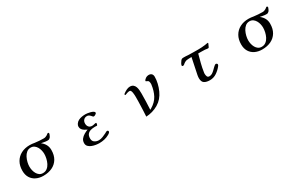

<svg xmlns="http://www.w3.org/2000/svg" viewBox="168 -1787 4665 3040"><g transform="rotate(-30 2500.0 -267.0)"><path d="M630 -289Q630 -320 622 -354Q614 -388 597 -417Q580 -446 554 -464.5Q528 -483 491 -483Q448 -483 416.5 -457.5Q385 -432 364.5 -392Q344 -352 334 -308.5Q324 -265 324 -230Q324 -199 331.5 -165Q339 -131 355.5 -101.5Q372 -72 398 -53.5Q424 -35 461 -35Q506 -35 538.5 -60Q571 -85 591 -124.5Q611 -164 620.5 -208Q630 -252 630 -289ZM858 -520Q854 -507 844 -487.5Q834 -468 827 -463Q816 -453 808 -449Q800 -445 778 -445Q753 -445 722.5 -451Q692 -457 668 -461Q711 -428 734.5 -385Q758 -342 758 -287Q758 -192 718.5 -126.5Q679 -61 609 -27.5Q539 6 447 6Q374 6 317 -21.5Q260 -49 227.5 -101.5Q195 -154 195 -230Q195 -321 233 -387Q271 -453 339 -489Q407 -525 497 -525Q520 -525 542.5 -522.5Q565 -520 587 -516Q626 -511 665.5 -508Q705 -505 745 -505Q766 -505 779.5 -510.5Q793 -516 807 -523Q813 -526 821.5 -533.5Q830 -541 835 -544Q849 -551 855.5 -542Q862 -533 858 -520Z M1693 -87Q1693 -73 1679 -61.5Q1665 -50 1654 -44Q1611 -20 1566 -9.5Q1521 1 1471 1Q1444 1 1408 -4.5Q1372 -10 1338 -23.5Q1304 -37 1282 -60Q1260 -83 1260 -119Q1260 -163 1284 -193.5Q1308 -224 1344 -245Q1380 -266 1415 -279Q1392 -289 1368 -304Q1344 -319 1328.5 -340Q1313 -361 1313 -389Q1313 -414 1328 -437Q1347 -466 1376.5 -481Q1406 -496 1440 -501.5Q1474 -507 1505 -507Q1517 -507 1542.5 -504Q1568 -501 1595 -493.5Q1622 -486 1641 -475Q1660 -464 1660 -447Q1660 -439 1651 -430.5Q1642 -422 1630 -416Q1618 -410 1610 -410Q1603 -410 1600.5 -411Q1598 -412 1593 -416Q1590 -418 1584 -425Q1578 -432 1575 -436Q1564 -449 1548 -459.5Q1532 -470 1514 -470Q1474 -470 1451 -445Q1428 -420 1428 -381Q1428 -343 1449 -318.5Q1470 -294 1510 -294Q1512 -294 1520 -295Q1528 -296 1530 -296Q1543 -298 1552.5 -301Q1562 -304 1572 -305Q1579 -306 1584 -304Q1589 -302 1589 -295Q1589 -288 1586.5 -277.5Q1584 -267 1581 -263Q1579 -260 1576.5 -258.5Q1574 -257 1566 -258Q1552 -260 1540 -260Q1497 -260 1460.5 -250Q1424 -240 1401.5 -213Q1379 -186 1379 -136Q1379 -88 1412.5 -65.5Q1446 -43 1489 -43Q1524 -43 1562 -58.5Q1600 -74 1626 -87Q1640 -94 1650.5 -100.5Q1661 -107 1671 -107Q1679 -107 1686 -101.5Q1693 -96 1693 -87Z M2755 -472Q2755 -416 2740.5 -353.5Q2726 -291 2699.5 -233Q2673 -175 2636 -132Q2598 -88 2546.5 -57.5Q2495 -27 2437.5 -10.5Q2380 6 2323 8Q2326 -45 2328.5 -92.5Q2331 -140 2332 -192Q2334 -230 2334.5 -272Q2335 -314 2335 -352Q2335 -361 2334 -381.5Q2333 -402 2329.5 -423.5Q2326 -445 2318.5 -460.5Q2311 -476 2297 -476Q2262 -476 2214 -455Q2209 -453 2204.5 -456Q2200 -459 2200 -466Q2200 -471 2203 -474.5Q2206 -478 2209 -480Q2235 -500 2268.5 -517Q2302 -534 2333 -534Q2372 -534 2394 -515.5Q2416 -497 2426 -468.5Q2436 -440 2438.5 -407.5Q2441 -375 2441 -346Q2441 -273 2438.5 -200.5Q2436 -128 2432 -55Q2437 -57 2442.5 -59.5Q2448 -62 2452 -65Q2547 -121 2590.5 -203Q2634 -285 2647 -392Q2648 -395 2648 -398.5Q2648 -402 2648 -405Q2648 -431 2641.5 -448.5Q2635 -466 2608 -475Q2604 -477 2599 -479.5Q2594 -482 2594 -486Q2594 -496 2604.5 -507.5Q2615 -519 2628 -528Q2641 -537 2650 -539Q2657 -541 2666.5 -543Q2676 -545 2683 -545Q2718 -545 2736.5 -526Q2755 -507 2755 -472Z M3728 -449Q3723 -440 3714 -439Q3705 -438 3695 -440Q3673 -445 3659 -445Q3645 -445 3626 -446Q3607 -447 3587 -447Q3567 -447 3547 -447H3535Q3514 -371 3494.5 -294.5Q3475 -218 3464 -141Q3463 -135 3462.5 -128.5Q3462 -122 3462 -116Q3462 -91 3471 -68Q3480 -45 3511 -45Q3539 -45 3563 -60.5Q3587 -76 3608.5 -97.5Q3630 -119 3648 -136Q3661 -148 3672 -156.5Q3683 -165 3694 -165Q3701 -165 3710 -158Q3719 -151 3719 -143Q3719 -136 3716.5 -130Q3714 -124 3709 -117Q3669 -64 3612 -25.5Q3555 13 3486 13Q3424 13 3386 -10.5Q3348 -34 3348 -104Q3348 -118 3350 -131.5Q3352 -145 3354 -158Q3368 -232 3384.5 -305Q3401 -378 3415 -452Q3388 -451 3351.5 -450Q3315 -449 3292 -435Q3279 -428 3269.5 -420.5Q3260 -413 3254 -407Q3244 -397 3228 -397.5Q3212 -398 3212 -411Q3212 -425 3224.5 -447.5Q3237 -470 3250 -486Q3265 -504 3277.5 -506Q3290 -508 3305 -508Q3327 -508 3346 -507Q3365 -506 3387 -504Q3422 -503 3472.5 -502Q3523 -501 3566 -501Q3599 -501 3629 -503Q3659 -505 3692 -509Q3714 -511 3740 -517Q3746 -519 3751.5 -516Q3757 -513 3752 -502Z M4630 -289Q4630 -320 4622 -354Q4614 -388 4597 -417Q4580 -446 4554 -464.5Q4528 -483 4491 -483Q4448 -483 4416.5 -457.5Q4385 -432 4364.5 -392Q4344 -352 4334 -308.5Q4324 -265 4324 -230Q4324 -199 4331.5 -165Q4339 -131 4355.5 -101.5Q4372 -72 4398 -53.5Q4424 -35 4461 -35Q4506 -35 4538.5 -60Q4571 -85 4591 -124.5Q4611 -164 4620.5 -208Q4630 -252 4630 -289ZM4858 -520Q4854 -507 4844 -487.5Q4834 -468 4827 -463Q4816 -453 4808 -449Q4800 -445 4778 -445Q4753 -445 4722.5 -451Q4692 -457 4668 -461Q4711 -428 4734.5 -385Q4758 -342 4758 -287Q4758 -192 4718.5 -126.5Q4679 -61 4609 -27.5Q4539 6 4447 6Q4374 6 4317 -21.5Q4260 -49 4227.5 -101.5Q4195 -154 4195 -230Q4195 -321 4233 -387Q4271 -453 4339 -489Q4407 -525 4497 -525Q4520 -525 4542.5 -522.5Q4565 -520 4587 -516Q4626 -511 4665.5 -508Q4705 -505 4745 -505Q4766 -505 4779.5 -510.5Q4793 -516 4807 -523Q4813 -526 4821.5 -533.5Q4830 -541 4835 -544Q4849 -551 4855.5 -542Q4862 -533 4858 -520Z"/></g></svg>

Font: Kaisei Tokumin ExtraBold
Style: Regular
Weight: 800
Designer: Font-Kai, 金井和夫
Foundry: KAZUO KANAI
Version: Version 5.003